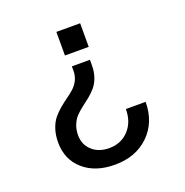

<svg xmlns="http://www.w3.org/2000/svg" viewBox="-127 -665 905 941"><g transform="rotate(-20 325.0 -195.0)"><path d="M391.1 -549.8V-426.8H267.1V-549.8ZM375 -365.2V-337.9Q375 -302.2 365 -274.2Q355 -246.1 339.1 -227.5Q323.2 -209 304 -193.4Q284.7 -177.7 265.1 -163.1Q245.6 -148.4 229.7 -132.1Q213.9 -115.7 203.9 -91.6Q193.8 -67.4 193.8 -37.1Q193.8 11.7 228 43Q262.2 74.2 316.9 74.2Q378.4 74.2 418.2 32Q458 -10.3 458 -78.1H561Q560.5 28.8 492.4 94.5Q424.3 160.2 315.9 160.2Q212.9 160.2 151.4 105.7Q89.8 51.3 89.8 -37.1Q89.8 -75.7 100.1 -106.7Q110.4 -137.7 127 -158Q143.6 -178.2 163.6 -195.1Q183.6 -211.9 203.9 -226.3Q224.1 -240.7 241 -255.6Q257.8 -270.5 268.8 -291.3Q279.8 -312 280.8 -337.9V-365.2Z"/></g></svg>

Font: Azeret Mono
Style: Regular
Weight: 400
Designer: Martin Vácha
Foundry: Displaay
Version: Version 1.002